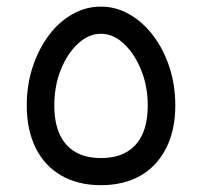

<svg xmlns="http://www.w3.org/2000/svg" viewBox="-20 -549 604 574"><path d="M281.5 -76.5Q327.6 -76.5 358.6 -94.5Q389.7 -112.5 405.7 -147.5Q421.7 -182.5 421.7 -233.9Q421.7 -291.3 401.8 -340Q382 -388.7 350.3 -418.4Q318.6 -448.1 281.5 -448.1Q245.2 -448.1 213.3 -418.7Q181.5 -389.4 161.9 -340.8Q142.4 -292.3 142.4 -233.9Q142.4 -182.5 158.4 -147.5Q174.4 -112.5 205.5 -94.5Q236.5 -76.5 281.5 -76.5ZM281.5 4.6Q213.2 4.6 163.3 -24.2Q113.3 -53 86.6 -106.8Q60 -160.6 60 -233.9Q60 -294.6 77.3 -347.7Q94.7 -400.9 124.8 -441.9Q155 -482.9 195.4 -506Q235.9 -529.2 281.5 -529.2Q327.2 -529.2 367.3 -506Q407.5 -482.9 438.5 -441.9Q469.4 -400.9 486.8 -347.4Q504.1 -293.9 504.1 -233.9Q504.1 -160.6 477.1 -106.8Q450.1 -53 400.5 -24.2Q350.9 4.6 281.5 4.6Z"/></svg>

Font: Lexend Medium
Style: Regular
Weight: 500
Designer: Bonnie Shaver-Troup, Thomas Jockin
Foundry: Lexend
Version: Version 1.005